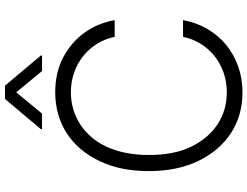

<svg xmlns="http://www.w3.org/2000/svg" viewBox="-130 -848 987 766"><g transform="rotate(-90 363.0 -464.5)"><path d="M63.9 -363.6Q63.9 -421.9 74 -470.7Q84.2 -519.5 104.4 -561.4Q124.3 -603 152 -635.7Q179.7 -668.3 214.5 -690.9Q249.3 -713.4 290.5 -725.3Q331.7 -737.2 378.2 -737.2Q456 -737.2 516.3 -706Q546.5 -690.3 571.6 -668.9Q596.6 -647.4 615.8 -620.9Q634.9 -594.5 647.7 -563.9Q660.5 -533.4 666.2 -500H599.4Q592 -537.3 572.4 -569.2Q552.9 -601.2 524 -624.6Q495 -648.1 457.9 -661.4Q420.8 -674.7 378.2 -674.7Q309.7 -674.7 252.5 -638.8Q224.1 -620.7 201 -594.5Q177.9 -568.2 161.8 -533.7Q145.6 -499.3 136.9 -456.9Q128.2 -414.4 128.2 -363.6Q128.2 -261.4 161.9 -193.5Q179 -159.1 201.9 -132.6Q224.8 -106.2 252.5 -88.4Q280.2 -70.7 311.8 -61.6Q343.4 -52.6 378.2 -52.6Q420.8 -52.6 457.9 -65.9Q495 -79.2 524 -102.6Q552.9 -126.1 572.4 -158Q592 -190 599.4 -227.3H666.2Q656.6 -173.7 630.9 -130Q605.1 -86.3 567.3 -55.2Q529.5 -24.1 481.2 -7.1Q432.9 9.9 378.2 9.9Q331.3 9.9 290.3 -2Q249.3 -13.8 214.7 -36.6Q180 -59.3 152.3 -92Q124.6 -124.6 104.4 -166.2Q63.9 -250 63.9 -363.6ZM231.5 -794.7 351.6 -937.5H404.8L524.9 -794.7V-789.8H463.1L378.2 -892.8L293.3 -789.8H231.5Z"/></g></svg>

Font: Inter P Light
Style: Regular
Weight: 300
Designer: Rasmus Andersson
Foundry: rsms
Version: Version 3.018;git-588b23468